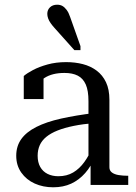

<svg xmlns="http://www.w3.org/2000/svg" viewBox="-20 -786 579 816"><path d="M384 -306 383 -263Q333 -259 293.5 -251Q254 -243 225 -231.5Q196 -220 177 -204.5Q158 -189 149 -169Q140 -149 140 -124Q140 -96 151 -76.5Q162 -57 182 -47Q202 -37 228 -37Q264 -37 291 -53Q318 -69 338.5 -97.5Q359 -126 375 -164L383 -119Q368 -80 342 -50.5Q316 -21 282.5 -5.5Q249 10 206 10Q163 10 127.5 -6Q92 -22 70.5 -52.5Q49 -83 49 -124Q49 -165 70.5 -195Q92 -225 134.5 -246.5Q177 -268 239.5 -282Q302 -296 384 -306ZM365 0V-104H356V-356Q356 -401 344.5 -427Q333 -453 310.5 -464.5Q288 -476 254 -476Q202 -476 169.5 -455Q137 -434 117 -404Q117 -419 120.5 -430.5Q124 -442 130.5 -450.5Q137 -459 146 -464Q155 -469 165 -471V-365H81V-463Q95 -475 120.5 -488.5Q146 -502 182 -512Q218 -522 261 -522Q299 -522 332 -513.5Q365 -505 390.5 -486Q416 -467 430.5 -436.5Q445 -406 445 -362V-75Q445 -61 455.5 -53Q466 -45 484 -42Q502 -39 524 -39H525V0ZM278 -714 322 -590V-573H296L211 -668Q202 -678 195 -688Q188 -698 184.5 -708Q181 -718 181 -727Q181 -744 192.5 -755Q204 -766 223 -766Q236 -766 245.5 -760.5Q255 -755 263.5 -743.5Q272 -732 278 -714Z"/></svg>

Font: Roboto Serif 72pt
Style: Regular
Weight: 400
Designer: Greg Gazdowicz
Foundry: Commercial Type
Version: Version 1.008